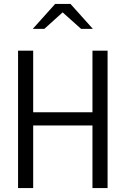

<svg xmlns="http://www.w3.org/2000/svg" viewBox="-20 -958 640 978"><path d="M72 0V-700H149V-386H451V-700H528V0H451V-319H149V0ZM147 -811 261 -938H339L453 -811H393L299 -895L206 -811Z"/></svg>

Font: Red Hat Mono
Style: Regular
Weight: 400
Designer: Pentagram, MCKL
Foundry: Pentagram, MCKL
Version: Version 1.023